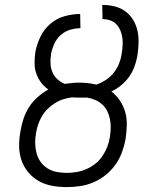

<svg xmlns="http://www.w3.org/2000/svg" viewBox="-20 -755 640 783"><path d="M252 8Q221 8 191.5 2.5Q162 -3 137.5 -17Q113 -31 94.5 -53.5Q76 -76 67 -103.5Q58 -131 58 -161.5Q58 -192 64 -223Q68 -248 76.5 -272.5Q85 -297 99 -319Q113 -341 133.5 -359Q154 -377 177 -390Q160 -402 147.5 -418.5Q135 -435 128 -455Q121 -475 121 -497.5Q121 -520 124 -542Q130 -574 144.5 -604.5Q159 -635 185 -657.5Q211 -680 243.5 -689Q276 -698 307 -698L308 -640Q287 -640 265.5 -633.5Q244 -627 227 -611.5Q210 -596 201 -575.5Q192 -555 188 -534V-533Q185 -514 186 -495Q187 -476 194 -460Q201 -444 214 -432Q227 -420 244 -413Q258 -415 273.5 -416.5Q289 -418 303 -418Q321 -418 338.5 -416Q356 -414 373 -410Q393 -417 411.5 -429Q430 -441 443.5 -458Q457 -475 465 -494.5Q473 -514 476 -534V-535Q479 -552 480 -568.5Q481 -585 479 -600.5Q477 -616 471 -630.5Q465 -645 454.5 -656Q444 -667 429 -672Q414 -677 398 -677L397 -735Q423 -735 447.5 -729Q472 -723 491.5 -708.5Q511 -694 523.5 -673Q536 -652 541 -628Q546 -604 545 -578Q544 -552 540 -526Q536 -504 528 -482.5Q520 -461 506.5 -442Q493 -423 474.5 -407.5Q456 -392 434 -382Q455 -366 469.5 -344Q484 -322 491 -296.5Q498 -271 497 -243Q496 -215 492 -187Q487 -160 477 -133Q467 -106 450 -82.5Q433 -59 410.5 -41Q388 -23 361 -11.5Q334 0 306.5 4Q279 8 252 8ZM252 -50Q272 -50 292.5 -53.5Q313 -57 332.5 -65.5Q352 -74 369 -87.5Q386 -101 398 -119Q410 -137 417.5 -156.5Q425 -176 428 -196Q431 -215 431.5 -233Q432 -251 428.5 -268.5Q425 -286 417.5 -301.5Q410 -317 397.5 -328.5Q385 -340 369 -347Q353 -354 336 -357H311Q302 -357 292.5 -357Q283 -357 274 -358Q257 -356 239 -350.5Q221 -345 205 -335Q189 -325 175 -311.5Q161 -298 151.5 -282Q142 -266 136 -248.5Q130 -231 127 -213Q123 -192 123.5 -171Q124 -150 129 -130.5Q134 -111 145.5 -95Q157 -79 173.5 -68.5Q190 -58 210.5 -54Q231 -50 252 -50Z"/></svg>

Font: Iosevka Light Extended
Style: Italic
Weight: 300
Width: 7
Italic angle: -9°
Monospace: yes
Designer: Belleve Invis
Foundry: Belleve Invis
Version: Version 32.5.0; ttfautohint (v1.8.4)